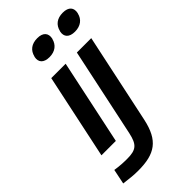

<svg xmlns="http://www.w3.org/2000/svg" viewBox="-278 -787 1066 1066"><g transform="rotate(-45 255.5 -253.5)"><path d="M150 -500 44 0H157L263 -500ZM19 196C68 202 92 205 128 205C259 205 323 164 352 27L464 -500H351L240 23C224 97 201 115 131 115C103 115 76 114 37 108ZM168 -649C160 -612 181 -589 226 -589C271 -589 299 -613 308 -649L309 -651C317 -688 297 -712 252 -712C206 -712 178 -689 169 -651ZM368 -649C360 -612 381 -589 426 -589C471 -589 500 -613 508 -649L509 -651C517 -688 498 -712 452 -712C406 -712 378 -689 369 -651Z"/></g></svg>

Font: LT Wave Medium
Style: Italic
Weight: 500
Designer: Daniel Lyons
Version: Version 2.5 (Glyphs App)